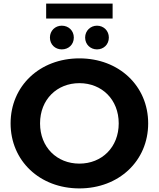

<svg xmlns="http://www.w3.org/2000/svg" viewBox="-20 -1037 884 1069"><path d="M237 -934H607V-1017H237ZM324 -762C362 -762 391 -789 391 -828C391 -866 362 -894 324 -894C287 -894 258 -866 258 -828C258 -789 287 -762 324 -762ZM520 -762C557 -762 586 -789 586 -828C586 -866 557 -894 520 -894C484 -894 454 -866 454 -828C454 -789 484 -762 520 -762ZM422 12C642 12 805 -141 805 -350C805 -559 642 -712 422 -712C201 -712 39 -558 39 -350C39 -142 201 12 422 12ZM422 -126C297 -126 203 -217 203 -350C203 -483 297 -574 422 -574C547 -574 641 -483 641 -350C641 -217 547 -126 422 -126Z"/></svg>

Font: Talent SemiBold
Style: Bold
Weight: 700
Designer: Mike Powis
Version: Version 1.001;hotconv 1.0.109;makeotfexe 2.5.65596